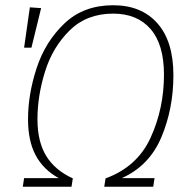

<svg xmlns="http://www.w3.org/2000/svg" viewBox="-20 -713 740 733"><path d="M642 -426Q642 -298 596 -189Q550 -80 445 -33H570L565 0H378L383 -32Q504 -76 555 -187.5Q606 -299 606 -428Q606 -543 555 -602Q504 -661 412 -661Q311 -661 246 -597Q181 -533 152 -440Q123 -347 123 -258Q123 -172 156.5 -117.5Q190 -63 258 -32L253 0H67L72 -33H204Q145 -66 116 -120.5Q87 -175 87 -258Q87 -353 120 -453.5Q153 -554 226 -623.5Q299 -693 412 -693Q520 -693 581 -624Q642 -555 642 -426ZM137 -682 100 -531H72L94 -685Z"/></svg>

Font: FiraGO UltraLight
Style: Italic
Weight: 200
Italic angle: -8°
Designer: bBox Type GmbH
Foundry: bBox Type GmbH
Version: Version 1.001